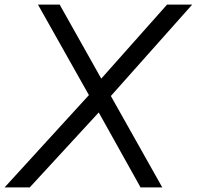

<svg xmlns="http://www.w3.org/2000/svg" viewBox="-20 -820 861 840"><path d="M369 -404 0 0H110L412 -328L595 0H690L465 -400L821 -800H711L423 -476L241 -800H146Z"/></svg>

Font: Gauge
Style: Italic
Weight: 400
Italic angle: -80°
Designer: Daniel Pimley
Foundry: Daniel Pimley
Version: Version 1.000;PS 001.001;hotconv 1.0.56